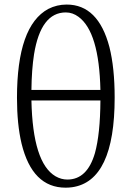

<svg xmlns="http://www.w3.org/2000/svg" viewBox="-20 -823 587 856"><path d="M427.7 -375H120.1Q126 -96.7 227.5 -37.1Q252.9 -22.5 280.3 -22.5Q369.1 -22.5 403.3 -140.6Q426.8 -225.6 427.7 -375ZM120.1 -421.9H427.7Q421.9 -680.7 330.1 -748Q303.7 -767.6 273.4 -767.6Q162.1 -767.6 131.8 -581.1Q121.1 -512.7 120.1 -421.9ZM277.3 -802.7Q418 -802.7 467.8 -613.3Q491.2 -520.5 491.2 -387.7Q491.2 -15.6 301.8 11.7Q287.1 13.7 272.5 13.7Q124 13.7 76.2 -182.6Q55.7 -268.6 55.7 -386.7Q55.7 -708 195.3 -783.2Q233.4 -802.7 277.3 -802.7Z"/></svg>

Font: GenYoMin JP Light
Style: Regular
Weight: 300
Version: Version 1.001;PS 1;hotconv 16.6.51;makeotf.lib2.5.65220 DEVE